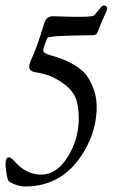

<svg xmlns="http://www.w3.org/2000/svg" viewBox="-67 -472 429 697"><path d="M125 -413C109 -413 98.7 -405 94 -389C76 -328.3 59 -281.3 43 -248C40.3 -242 39 -235.7 39 -229C39 -217 50 -210 72 -208C81.3 -206.7 93.8 -203.3 109.5 -198C125.2 -192.7 143.2 -182.8 163.5 -168.5C183.8 -154.2 198.2 -137.5 206.5 -118.5C214.8 -99.5 219 -74.3 219 -43C219 8.3 205.5 55.3 178.5 98C151.5 140.7 119.7 162 83 162C46.3 162 14 146 -14 114C-22.7 104 -29.7 99 -35 99C-43 99 -47 108.3 -47 127C-47 133.7 -45.7 144.8 -43 160.5C-40.3 176.2 -37 185.3 -33 188C-13 199.3 6 205 24 205C116.7 205 188 162.7 238 78C268.7 26.7 284 -27.3 284 -84C284 -111.3 279 -136.2 269 -158.5C259 -180.8 249.7 -196.7 241 -206C215 -234 172.7 -256 114 -272C98 -276.7 90 -282.3 90 -289C90 -295.7 95 -310.7 105 -334C107 -340 161 -343.3 267 -344C273.7 -344 278.7 -345.3 282 -348C284 -348.7 285.8 -351.2 287.5 -355.5L293 -370C295 -375.3 298.3 -383.5 303 -394.5C307.7 -405.5 312 -415.2 316 -423.5C320 -431.8 322 -437.7 322 -441C322 -448.3 317.7 -452 309 -452C305.7 -452 302 -449.3 298 -444C296 -442 293.5 -439 290.5 -435C287.5 -431 285.2 -428.2 283.5 -426.5C281.8 -424.8 280.3 -423 279 -421C277.7 -419 276.7 -417.8 276 -417.5C275.3 -417.2 274.3 -416.5 273 -415.5C271.7 -414.5 269.8 -413.8 267.5 -413.5C265.2 -413.2 262.5 -412.8 259.5 -412.5C256.5 -412.2 252.3 -411.8 247 -411.5C241.7 -411.2 234.8 -411 226.5 -411H199Z"/></svg>

Font: Sorts Mill Goudy
Style: Regular
Weight: 400
Version: Version 003.101